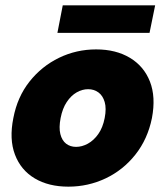

<svg xmlns="http://www.w3.org/2000/svg" viewBox="-20 -692 618 719"><path d="M236 7Q162 7 110 -24Q58 -55 36 -113Q14 -171 30 -250Q45 -329 90.5 -386.5Q136 -444 201 -475.5Q266 -507 340 -507Q414 -507 466.5 -475.5Q519 -444 541.5 -386.5Q564 -329 549 -250Q533 -171 487 -113Q441 -55 375.5 -24Q310 7 236 7ZM265 -142Q287 -142 309 -154Q331 -166 348 -190Q365 -214 372 -250Q379 -286 372 -310Q365 -334 348.5 -346Q332 -358 310 -358Q288 -358 267 -346Q246 -334 230 -310Q214 -286 207 -250Q200 -214 206 -190Q212 -166 227.5 -154Q243 -142 265 -142ZM215 -672H561L540 -569H195Z"/></svg>

Font: Albert Sans Black
Style: Italic
Weight: 900
Italic angle: -11.25°
Designer: Andreas Rasmussen
Foundry: a.Foundry
Version: Version 1.025